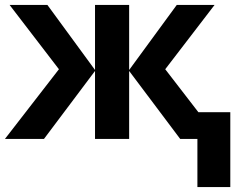

<svg xmlns="http://www.w3.org/2000/svg" viewBox="-20 -566 982 782"><path d="M854 -546 653 -284 788 -109H918V196H784V0H714L506 -277V0H367V-277L159 0H0L220 -284L19 -546H173L367 -281V-546H506V-281L700 -546Z"/></svg>

Font: Noto Sans
Style: Bold
Weight: 700
Designer: Monotype Design Team
Foundry: Monotype Imaging Inc.
Version: Version 2.000;GOOG;noto-source:20170915:90ef993387c0; ttfaut